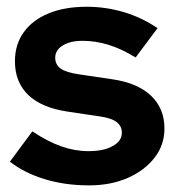

<svg xmlns="http://www.w3.org/2000/svg" viewBox="-20 -550 531 580"><path d="M248.8 10Q177.5 10 116.2 -8.4Q54.9 -26.7 9.9 -61.6L77.7 -153.2Q123.5 -122.6 164.8 -108Q206 -93.4 247.2 -93.4Q292.9 -93.4 320.5 -108.7Q348.1 -124 348.1 -149Q348.1 -169.1 332.4 -181.2Q316.7 -193.3 283 -198.1L183.2 -213Q105.3 -224.7 65.2 -263.3Q25.1 -302 25.1 -365Q25.1 -415.6 51.6 -452.5Q78.1 -489.5 126.7 -509.5Q175.3 -529.6 241.8 -529.6Q298.9 -529.6 353.3 -513.6Q407.8 -497.6 455.9 -465L389.7 -376.4Q347 -402.5 307.9 -414.6Q268.7 -426.7 229.2 -426.7Q192.2 -426.7 169.5 -412.6Q146.8 -398.6 146.8 -375.9Q146.8 -354.7 163.1 -343Q179.3 -331.2 217.6 -325.6L317.5 -310.8Q394.6 -300 435.7 -261.4Q476.8 -222.7 476.8 -161.6Q476.8 -112.2 446.9 -73.6Q417.1 -35 365.8 -12.5Q314.6 10 248.8 10Z"/></svg>

Font: Red Hat Display VF
Style: Regular
Weight: 300
Designer: Pentagram, MCKL
Foundry: Pentagram, MCKL
Version: Version 1.023